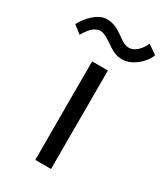

<svg xmlns="http://www.w3.org/2000/svg" viewBox="-238 -731 691 802"><g transform="rotate(30 107.0 -329.5)"><path d="M170 -545H176C218 -545 270 -587 284 -629L240 -659C224 -623 198 -601 174 -601H172C130 -601 102 -659 34 -659C-12 -658 -52 -608 -70 -575L-32 -545C-16 -573 6 -603 36 -603H38C84 -597 114 -545 170 -545ZM69 -475V0H145V-475Z"/></g></svg>

Font: Mint Spirit
Style: Regular
Weight: 400
Designer: HARENDAL Hirwen
Foundry: Arkandis Digital Foundry.
Version: Version 1.004;FFEdit